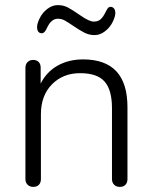

<svg xmlns="http://www.w3.org/2000/svg" viewBox="-20 -731 601 756"><path d="M481.9 -309.1V-25.9Q481.9 -11.7 473.9 -3.4Q465.8 4.9 451.9 4.9Q438 4.9 429.4 -3.7Q420.9 -12.2 420.9 -25.9V-305.2Q420.9 -377 391.8 -409.9Q362.8 -442.9 295.4 -442.9Q228 -442.9 184.6 -398.9Q141.1 -355 141.1 -280.8V-25.9Q141.1 -11.7 133.1 -3.4Q125 4.9 111.1 4.9Q97.2 4.9 88.6 -3.7Q80.1 -12.2 80.1 -25.9V-463.9Q80.1 -478 88.6 -486.6Q97.2 -495.1 110.6 -495.1Q124 -495.1 132.1 -487.1Q140.1 -479 140.1 -464.8V-401.9Q163.1 -447.8 206.5 -472.4Q250 -497.1 307.1 -497.1Q481.9 -497.1 481.9 -309.1ZM145 -600.1Q126 -600.1 126 -625Q126 -638.2 136.5 -659.7Q147 -681.2 166.5 -696Q186 -710.9 207.5 -710.9Q229 -710.9 246.6 -701.9Q264.2 -692.9 297.9 -669.4Q331.5 -646 349.4 -646Q367.2 -646 377.2 -656Q387.2 -666 394 -680.2Q400.9 -694.3 405 -699.2Q409.2 -704.1 416 -704.1Q422.9 -704.1 428.5 -698Q434.1 -691.9 434.1 -679Q434.1 -666 423.6 -644.5Q413.1 -623 393.6 -607.9Q374 -592.8 352.5 -592.8Q331.1 -592.8 312.5 -602.3Q293.9 -611.8 269.5 -628.4Q245.1 -645 233.6 -651.1Q222.2 -657.2 207.5 -657.2Q181.6 -657.2 165 -621.1Q155.8 -600.1 145 -600.1Z"/></svg>

Font: Nunito-Light
Style: Regular
Weight: 300
Designer: Vernon Adams
Foundry: newtypography
Version: Version 3.000